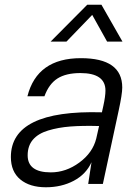

<svg xmlns="http://www.w3.org/2000/svg" viewBox="-20 -778 565 812"><path d="M322 -532Q497 -532 497 -408Q497 -380 482 -311L415 0H353L367 -92Q344 -41 292 -13.5Q240 14 174 14Q106 14 66 -19Q26 -52 26 -114Q26 -314 411 -303L417 -330Q426 -371 426 -395Q426 -469 320 -469Q259 -469 223 -446Q187 -423 168 -371H96Q137 -532 322 -532ZM97 -121Q97 -49 195 -49Q259 -49 315.5 -90.5Q372 -132 387 -192L399 -245Q329 -247 277.5 -243Q226 -239 183.5 -226Q141 -213 119 -187Q97 -161 97 -121ZM194 -602 349 -758H409L498 -602H433L370 -715L261 -602Z"/></svg>

Font: Nacelle Light
Style: Italic
Weight: 300
Italic angle: -12°
Designer: Sora Sagano
Foundry: Sora Sagano
Version: Version 1.000;FEAKit 1.0